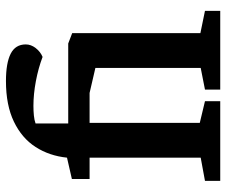

<svg xmlns="http://www.w3.org/2000/svg" viewBox="-76 -666 742 629"><g transform="rotate(-90 294.5 -351.0)"><path d="M17 0V-50L93 -64V-428H23V-486L93 -502Q99 -560 128 -605Q157 -650 211 -676Q265 -702 344 -702Q403 -702 433.5 -686.5Q464 -671 464 -637Q464 -620 452 -604.5Q440 -589 423 -582Q386 -596 343.5 -604Q301 -612 263 -612Q246 -612 231 -610.5Q216 -609 205 -605V-498H467L501 -485V-65L574 -50V0H316V-50L387 -64V-409L305 -428H207V-67L278 -50V0Z"/></g></svg>

Font: Faustina SemiBold
Style: Regular
Weight: 600
Designer: Alfonso Garcia
Foundry: http://www.omnibus-type.com
Version: Version 1.200